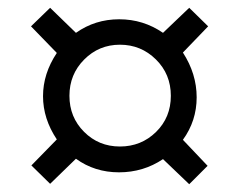

<svg xmlns="http://www.w3.org/2000/svg" viewBox="-20 -598 612 490"><path d="M194.8 -446Q157.2 -408.2 157.2 -353.5Q157.2 -298.8 194.6 -261.5Q231.9 -224.1 286.1 -224.1Q340.3 -224.1 378.2 -261.2Q416 -298.3 416 -353.5Q416 -408.7 377.9 -446.3Q339.8 -483.9 286.1 -483.9Q232.4 -483.9 194.8 -446ZM125 -462.9 59.1 -530.8 107.9 -578.1 173.8 -514.2Q222.7 -548.8 284.2 -548.8Q345.7 -548.8 396 -514.2L462.9 -578.1L511.2 -530.8L446.8 -463.9Q481.9 -409.7 481.9 -349.6Q481.9 -289.6 446.8 -241.2L509.8 -174.8L462.9 -127.9L396 -191.9Q345.7 -158.2 283.7 -158.2Q221.7 -158.2 173.8 -192.9L107.9 -128.9L60.1 -175.8L125 -242.2Q89.8 -294.9 89.8 -352.5Q89.8 -410.2 125 -462.9Z"/></svg>

Font: NotoSans
Style: Regular
Weight: 400
Designer: Monotype Design team
Foundry: Monotype Imaging Inc.
Version: Version 1.04